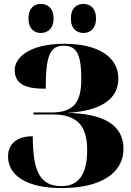

<svg xmlns="http://www.w3.org/2000/svg" viewBox="-20 -947 667 978"><path d="M406 -779C436 -779 469 -799 469 -853C469 -908 436 -927 406 -927C372 -927 341 -908 341 -853C341 -799 372 -779 406 -779ZM188 -779C220 -779 253 -799 253 -853C253 -908 220 -927 188 -927C156 -927 125 -908 125 -853C125 -799 156 -779 188 -779ZM295 11C493 11 609 -65 609 -189C609 -308 511 -369 322 -372C494 -382 583 -442 583 -547C583 -657 479 -724 308 -724C133 -724 55 -656 55 -590C55 -509 127 -495 213 -495C213 -661 233 -714 304 -714C371 -714 394 -670 394 -543C394 -421 351 -374 241 -374H150V-364H247C371 -364 424 -309 424 -182C424 -58 380 1 293 1C186 1 147 -70 147 -253C64 -253 21 -213 21 -150C21 -59 106 11 295 11Z"/></svg>

Font: Noto Serif Display Black
Style: Regular
Weight: 900
Designer: Monotype Design Team
Foundry: Monotype Imaging Inc.
Version: Version 2.009